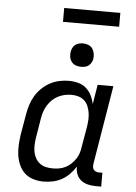

<svg xmlns="http://www.w3.org/2000/svg" viewBox="-61 -968 722 1022"><g transform="rotate(5 300.0 -457.0)"><path d="M210 8Q210 8 210 8Q210 8 210 8Q182 8 155.5 0Q129 -8 110 -25.5Q91 -43 80 -67.5Q69 -92 65 -118.5Q61 -145 62.5 -173.5Q64 -202 68 -230L87 -340Q91 -365 99 -390.5Q107 -416 120.5 -439Q134 -462 154 -481.5Q174 -501 198 -514Q222 -527 248 -532.5Q274 -538 299 -538Q325 -538 349 -531.5Q373 -525 391 -509.5Q409 -494 420 -472Q431 -450 436 -426L453 -530H537L467 -108Q466 -99 467 -91Q468 -83 473 -77Q478 -71 486 -68.5Q494 -66 502 -66H519V8H490Q468 8 447.5 3Q427 -2 411 -14.5Q395 -27 387.5 -46.5Q380 -66 381 -87Q367 -65 348.5 -46Q330 -27 307 -14.5Q284 -2 259 3Q234 8 210 8ZM254 -66Q271 -66 288 -69Q305 -72 321 -80Q337 -88 350.5 -100.5Q364 -113 374 -128Q384 -143 389.5 -159.5Q395 -176 397 -193L416 -303Q419 -322 420 -341Q421 -360 418 -378.5Q415 -397 408 -413.5Q401 -430 388 -442Q375 -454 357 -459.5Q339 -465 320 -465Q301 -465 283 -461Q265 -457 248 -448.5Q231 -440 217 -426.5Q203 -413 193 -397Q183 -381 177 -363.5Q171 -346 168 -328L150 -218Q147 -199 146.5 -180Q146 -161 149.5 -143.5Q153 -126 162 -110.5Q171 -95 185 -84.5Q199 -74 217 -70Q235 -66 254 -66ZM356 -618Q341 -618 327.5 -623Q314 -628 305.5 -639.5Q297 -651 294.5 -665.5Q292 -680 295 -695Q297 -705 302 -715Q307 -725 316 -731.5Q325 -738 335.5 -740.5Q346 -743 356 -743Q371 -743 385 -737.5Q399 -732 407 -720.5Q415 -709 417.5 -694.5Q420 -680 418 -665Q416 -655 410.5 -645Q405 -635 396 -628.5Q387 -622 376.5 -620Q366 -618 356 -618ZM240 -848V-922H540V-848Z"/></g></svg>

Font: Iosevka Curly Slab Extended
Style: Italic
Weight: 400
Width: 7
Italic angle: -9°
Monospace: yes
Designer: Belleve Invis
Foundry: Belleve Invis
Version: Version 11.1.0; ttfautohint (v1.8.3)